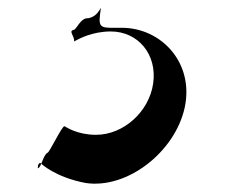

<svg xmlns="http://www.w3.org/2000/svg" viewBox="-20 -460 597 470"><path d="M215 -130C169 -130 142 -149 138 -151C132 -153 100 -84 96 -86C85 -79 82 -52 73 -48V-47C71 -56 77 -64 80 -60C80 -60 115 -26 190 -12C292 3 408 -88 432 -196C456 -306 375 -392 278 -392C230 -392 220 -388 225 -426C230 -464 227 -415 190 -415C177 -411 170 -395 163 -388C151 -384 154 -383 160 -368C164 -356 157 -357 168 -362C172 -364 205 -383 251 -383C318 -383 365 -327 355 -256C345 -186 282 -130 215 -130Z"/></svg>

Font: Hussar Przerywany
Style: Obl
Weight: 400
Foundry: Cannot Into Space Fonts
Version: Version 0.982